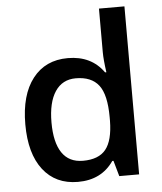

<svg xmlns="http://www.w3.org/2000/svg" viewBox="-54 -807 731 865"><g transform="rotate(-5 311.5 -375.0)"><path d="M264.2 9.8Q163.1 9.8 106.4 -63.5Q49.8 -136.7 49.8 -269Q49.8 -401.9 107.2 -475.8Q164.6 -549.8 266.1 -549.8Q372.6 -549.8 428.2 -471.2H434.1Q425.8 -529.3 425.8 -563V-759.8H541V0H451.2L431.2 -70.8H425.8Q370.6 9.8 264.2 9.8ZM294.9 -83Q365.7 -83 397.9 -122.8Q430.2 -162.6 431.2 -252V-268.1Q431.2 -370.1 397.9 -413.1Q364.7 -456.1 293.9 -456.1Q233.4 -456.1 200.7 -407Q168 -357.9 168 -267.1Q168 -177.2 199.7 -130.1Q231.4 -83 294.9 -83Z"/></g></svg>

Font: f0_21440          
Style: Regular
Weight: 600
Foundry: Ascender Corporation
Version: Version 1.10